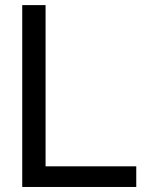

<svg xmlns="http://www.w3.org/2000/svg" viewBox="-20 -743 630 763"><path d="M161.1 -722.7H68.4V0H521.5V-82H161.1Z"/></svg>

Font: Giphurs SC
Style: Regular
Weight: 400
Version: Version 0.920